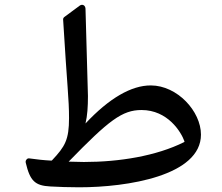

<svg xmlns="http://www.w3.org/2000/svg" viewBox="-20 -774 934 808"><path d="M191.9 10.7C227.5 12.7 269 14.2 313 14.2C516.6 14.2 825.7 -34.7 825.7 -207.5C825.7 -305.7 726.1 -414.1 615.2 -414.5C532.7 -415 439 -360.3 339.8 -254.4C347.7 -287.6 350.1 -324.7 350.1 -369.6L339.8 -737.8C339.4 -747.5 333 -753.9 325.2 -753.9C321.8 -753.9 318.4 -752.4 315 -750L251 -702.6C247.6 -700.2 245.6 -696.3 245.6 -692.4C262.7 -407.7 270.5 -358.9 270.5 -277.3C270.5 -186 253.9 -157.7 199.2 -99.6C198.3 -98.6 197.3 -98.1 195.8 -98.1C165 -99.6 134.3 -103 103.5 -107.4C95.2 -108.9 87.9 -101.5 87.9 -92.8C87.9 -91.3 87.9 -90.3 88.4 -88.9C106.5 -12.7 127 7.3 191.9 10.7ZM269 -93.8C438.5 -268.1 494.2 -311 575.7 -311C685.6 -311 742.2 -219.2 756.4 -178.7C756.8 -177.2 755.4 -176.3 754.4 -175.8C638.2 -117.7 482.4 -92.3 333 -92.3Z"/></svg>

Font: Pfont
Style: Regular
Weight: 400
Designer: Damoon Khanjanzadeh
Foundry: pfont
Version: Version 1.000;PS 000.300;hotconv 1.0.88;makeotf.lib2.5.64775